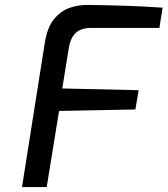

<svg xmlns="http://www.w3.org/2000/svg" viewBox="-20 -757 678 777"><path d="M69 0 161 -582Q171 -646 198.5 -679.5Q226 -713 262.5 -725.5Q299 -738 338 -737Q419 -736 492.5 -733.5Q566 -731 638 -726L625 -644H349Q308 -644 286.5 -624Q265 -604 258 -560L232 -399L541 -392L528 -314L219 -308L169 0Z"/></svg>

Font: Exo Thin Medium
Style: Italic
Weight: 500
Italic angle: -9°
Version: Version 2.000